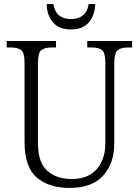

<svg xmlns="http://www.w3.org/2000/svg" viewBox="-20 -916 684 946"><path d="M323 10Q221 10 161 -41.5Q101 -93 101 -215V-606Q101 -656 84.5 -669Q68 -682 34 -682H13V-714H256V-682H234Q199 -682 183 -668.5Q167 -655 167 -603V-210Q167 -116 212.5 -75Q258 -34 332 -34Q390 -34 427 -57.5Q464 -81 481.5 -121Q499 -161 499 -209V-605Q499 -656 483 -669Q467 -682 433 -682H410V-714H631V-682H610Q576 -682 559.5 -668.5Q543 -655 543 -603V-208Q543 -111 488 -50.5Q433 10 323 10ZM330 -771Q270 -771 240.5 -806.5Q211 -842 210 -896H243Q250 -856 272.5 -839Q295 -822 330 -822Q364 -822 387 -839Q410 -856 417 -896H449Q448 -842 418.5 -806.5Q389 -771 330 -771Z"/></svg>

Font: Noto Serif Armenian SemiCondensed Light
Style: Regular
Weight: 300
Width: 4
Designer: Monotype Design Team
Foundry: Monotype Imaging Inc.
Version: Version 2.008; ttfautohint (v1.8.4.7-5d5b)